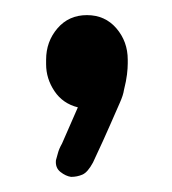

<svg xmlns="http://www.w3.org/2000/svg" viewBox="-20 -144 227 254"><path d="M83 -2Q63 -7 52 -23.5Q41 -40 41 -59V-65Q41 -89 56 -106.5Q71 -124 95 -124Q119 -124 134 -106.5Q149 -89 149 -65V-60Q149 -54 148 -45.5Q147 -37 144 -25Q143 -18 138.5 -8Q134 2 126 20.5Q118 39 103 71Q96 84 89 87Q82 90 74 90Q67 89 60 83.5Q53 78 54 68Q55 65 56.5 59Q58 53 62 46Z"/></svg>

Font: Beiruti SemiBold
Style: Regular
Weight: 600
Designer: Arlette Boutros
Foundry: Boutros
Version: Version 1.41